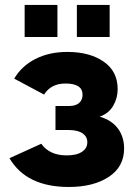

<svg xmlns="http://www.w3.org/2000/svg" viewBox="-20 -743 551 772"><path d="M79.1 -594.2V-723.1H210.9V-594.2ZM289.1 -594.2V-723.1H420.9V-594.2ZM256.8 8.8Q85.9 8.8 18.1 -106.9L146 -165Q179.2 -118.2 248 -118.2Q288.1 -118.2 309.6 -132.6Q331.1 -147 331.1 -170.9Q331.1 -193.4 312.5 -206.5Q293.9 -219.7 257.8 -220.2H203.1V-316.9H258.8Q284.2 -316.9 298.1 -329.1Q312 -341.3 312 -361.8Q312 -407.2 243.2 -407.2Q185.1 -407.2 157.2 -362.8L37.1 -426.8Q66.9 -477.5 122.3 -505.9Q177.7 -534.2 251 -534.2Q340.8 -534.2 397 -495.1Q453.1 -456.1 453.1 -384.8Q453.1 -348.6 435.3 -317.9Q417.5 -287.1 380.9 -273.9Q429.2 -259.8 454.1 -226.3Q479 -192.9 479 -146Q479 -72.3 417.2 -31.7Q355.5 8.8 256.8 8.8Z"/></svg>

Font: Rawline ExtraBold
Style: Regular
Weight: 800
Designer: Matt McInerney, Pablo Impallari, Rodrigo Fuenzalida
Foundry: Matt McInerney, Pablo Impallari, Rodrigo Fuenzalida
Version: Version 4.020;PS 004.020;hotconv 1.0.88;makeotf.lib2.5.64775